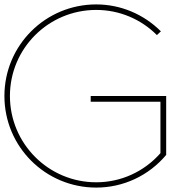

<svg xmlns="http://www.w3.org/2000/svg" viewBox="-20 -835 853 870"><path d="M733 -133V-400H391V-374H707V-141C633 -57 528 -9 416 -9C200 -9 25 -184 25 -400C25 -616 200 -790 416 -790C520 -790 618 -749 691 -676L709 -693C631 -771 526 -815 416 -815C186 -815 0 -630 0 -400C0 -170 186 15 416 15C539 15 654 -39 733 -133Z"/></svg>

Font: MintSans
Style: ExtraLight
Weight: 200
Version: Version 1.0